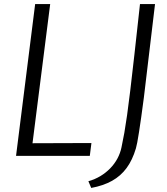

<svg xmlns="http://www.w3.org/2000/svg" viewBox="-20 -767 823 945"><path d="M422 0H59L153 -747H227L140 -62L430 -63ZM429 158 415 125Q447 116 474 99.8Q501 83.5 522.2 61.8Q543.5 40 557.8 13.5Q572 -13 578 -42Q585.5 -76.5 592 -113.5Q598.5 -150.5 605.5 -200.2Q612.5 -250 621.2 -322.2Q630 -394.5 641.5 -498Q653 -601.5 669 -747H743L688 -286Q674 -179 664.2 -116.8Q654.5 -54.5 649 -37Q632 20.5 603.2 59.8Q574.5 99 531.5 123Q488.5 147 429 158Z"/></svg>

Font: Merriweather Sans Variable Regular
Style: Italic
Weight: 300
Italic angle: -8°
Designer: Eben Sorkin
Foundry: Eben Sorkin
Version: Version 2.001